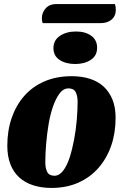

<svg xmlns="http://www.w3.org/2000/svg" viewBox="-20 -905 605 945"><path d="M233 20Q184 20 143.5 7Q103 -6 74.5 -32Q46 -58 31 -97Q16 -136 16 -188Q16 -262 37.5 -324.5Q59 -387 99.5 -433Q140 -479 199 -504.5Q258 -530 333 -530Q383 -530 423 -517Q463 -504 490.5 -478.5Q518 -453 533.5 -415Q549 -377 549 -325Q549 -251 527.5 -188.5Q506 -126 465 -79Q424 -32 365.5 -6Q307 20 233 20ZM248 -40Q272 -40 291 -65Q310 -90 323 -130.5Q336 -171 345 -219.5Q354 -268 358 -316.5Q362 -365 362 -404Q362 -433 352.5 -451.5Q343 -470 317 -470Q292 -470 273.5 -445.5Q255 -421 241 -381Q227 -341 219 -292.5Q211 -244 207 -195.5Q203 -147 203 -106Q203 -77 212.5 -58.5Q222 -40 248 -40ZM350 -590Q304 -590 273.5 -610Q243 -630 243 -668Q243 -707 275 -728.5Q307 -750 354 -750Q400 -750 429 -729Q458 -708 458 -670Q458 -631 427 -610.5Q396 -590 350 -590ZM190 -791Q188 -797 187 -803Q186 -809 186 -815Q186 -843 205 -864Q224 -885 255 -885H546Q548 -878 549 -871Q550 -864 550 -857Q550 -826 529 -808.5Q508 -791 474 -791Z"/></svg>

Font: Sansita Swashed Light ExtraBold
Style: Regular
Weight: 800
Version: Version 1.003